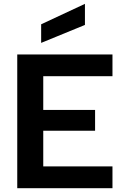

<svg xmlns="http://www.w3.org/2000/svg" viewBox="-20 -985 645 1005"><path d="M70.3 -700H568.7V-586H206.4V-409.7H477.7V-300.8H206.4V-114H568.7V0H70.3ZM195.4 -857.8 424.6 -964.9V-854.5L195.4 -760.5Z"/></svg>

Font: AF Albert Sans Medium
Style: Regular
Weight: 500
Designer: Andreas Rasmussen
Foundry: a.Foundry
Version: Version 1.300;Glyphs 3.2 (3231)